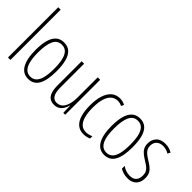

<svg xmlns="http://www.w3.org/2000/svg" viewBox="0 -1402 2054 2054"><g transform="rotate(45 1027.5 -375.0)"><path d="M107 0H70V-760H107Z M542 -265Q542 -196 532.5 -145Q523 -94 503.5 -59Q484 -24 453.5 -7Q423 10 383 10Q343 10 313 -7.5Q283 -25 262.5 -60Q242 -95 231.5 -146.5Q221 -198 221 -267Q221 -356 238.5 -416.5Q256 -477 291.5 -508Q327 -539 382 -539Q439 -539 474.5 -506.5Q510 -474 526 -412.5Q542 -351 542 -265ZM259 -267Q259 -187 272 -133Q285 -79 312.5 -51.5Q340 -24 383 -24Q425 -24 452 -50.5Q479 -77 492 -130.5Q505 -184 505 -266Q505 -341 493 -394.5Q481 -448 454 -476.5Q427 -505 382 -505Q317 -505 288 -444Q259 -383 259 -267Z M936 -529V0H907L904 -104H901Q894 -75 878.5 -49Q863 -23 838 -6.5Q813 10 773 10Q733 10 707 -9.5Q681 -29 668.5 -68Q656 -107 656 -165V-529H693V-174Q693 -96 715 -60.5Q737 -25 778 -25Q816 -25 843 -47.5Q870 -70 884.5 -116Q899 -162 899 -233V-529Z M1220 10Q1163 10 1125.5 -22Q1088 -54 1070 -114.5Q1052 -175 1052 -258Q1052 -349 1073 -411.5Q1094 -474 1133 -506.5Q1172 -539 1227 -539Q1250 -539 1269.5 -534Q1289 -529 1306 -520L1293 -488Q1278 -496 1262 -500Q1246 -504 1229 -504Q1186 -504 1154.5 -477Q1123 -450 1106.5 -395.5Q1090 -341 1090 -259Q1090 -188 1104 -135Q1118 -82 1147.5 -53Q1177 -24 1224 -24Q1244 -24 1264 -29Q1284 -34 1304 -43V-8Q1287 0 1263.5 5Q1240 10 1220 10Z M1692 -265Q1692 -196 1682.5 -145Q1673 -94 1653.5 -59Q1634 -24 1603.5 -7Q1573 10 1533 10Q1493 10 1463 -7.5Q1433 -25 1412.5 -60Q1392 -95 1381.5 -146.5Q1371 -198 1371 -267Q1371 -356 1388.5 -416.5Q1406 -477 1441.5 -508Q1477 -539 1532 -539Q1589 -539 1624.5 -506.5Q1660 -474 1676 -412.5Q1692 -351 1692 -265ZM1409 -267Q1409 -187 1422 -133Q1435 -79 1462.5 -51.5Q1490 -24 1533 -24Q1575 -24 1602 -50.5Q1629 -77 1642 -130.5Q1655 -184 1655 -266Q1655 -341 1643 -394.5Q1631 -448 1604 -476.5Q1577 -505 1532 -505Q1467 -505 1438 -444Q1409 -383 1409 -267Z M2022 -127Q2022 -85 2006.5 -54.5Q1991 -24 1961 -7Q1931 10 1887 10Q1850 10 1821 0.5Q1792 -9 1773 -21V-63Q1795 -46 1825 -36Q1855 -26 1886 -26Q1935 -26 1959.5 -52.5Q1984 -79 1984 -128Q1984 -160 1973.5 -180.5Q1963 -201 1943 -217.5Q1923 -234 1893 -252Q1859 -273 1832.5 -293.5Q1806 -314 1791 -341Q1776 -368 1776 -408Q1776 -463 1810.5 -501Q1845 -539 1915 -539Q1945 -539 1971.5 -531.5Q1998 -524 2019 -510L2003 -479Q1986 -491 1962 -498Q1938 -505 1914 -505Q1868 -505 1840 -479.5Q1812 -454 1812 -407Q1812 -380 1822.5 -360Q1833 -340 1854 -322.5Q1875 -305 1907 -285Q1940 -265 1966 -245Q1992 -225 2007 -198Q2022 -171 2022 -127Z"/></g></svg>

Font: Noto Sans Khmer ExtraCondensed ExtraLight
Style: Regular
Weight: 250
Width: 2
Designer: Danh Hong and the Monotype Design Team
Foundry: Monotype Imaging Inc.
Version: Version 2.004